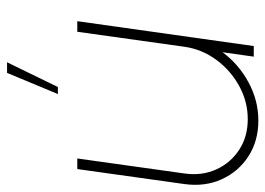

<svg xmlns="http://www.w3.org/2000/svg" viewBox="-129 -615 752 544"><g transform="rotate(-90 247.0 -343.0)"><path d="M-2.5 -196.5 40 -500H70L27.5 -196.5Q20.5 -147 39 -106.2Q57.5 -65.5 94.8 -41.2Q132 -17 181.5 -17Q231 -17 275.2 -41.2Q319.5 -65.5 349.5 -106.2Q379.5 -147 386.5 -196.5L429 -500H459L388.5 0H358.5L371 -88.5Q337.5 -43 286 -15Q234.5 13 177.5 13Q119.5 13 76 -15.2Q32.5 -43.5 11 -91Q-10.5 -138.5 -2.5 -196.5ZM252.5 -555 312.5 -699H342.5L272.5 -555Z"/></g></svg>

Font: Urbanist Thin
Style: Italic
Weight: 100
Italic angle: -8°
Designer: Corey Hu
Foundry: Corey Hu
Version: Version 1.321; ttfautohint (v1.8.4.7-5d5b)